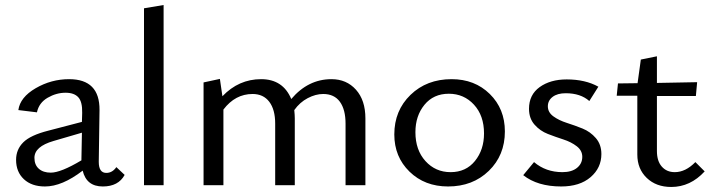

<svg xmlns="http://www.w3.org/2000/svg" viewBox="-20 -737 2834 764"><path d="M443 -72 476 -41Q451 5 389 5Q324 5 309 -58Q227 5 159 5Q106 5 75 -24Q44 -53 44 -101Q44 -142 72.5 -170.5Q101 -199 172 -217L306 -252L307 -288Q308 -332 291.5 -350Q275 -368 241 -368Q204 -368 169.5 -348Q135 -328 127 -290L53 -299Q60 -350 122 -386Q184 -422 255 -422Q377 -422 376 -299L373 -93Q373 -49 403 -49Q427 -49 443 -72ZM182 -50Q222 -50 304 -99V-104L306 -209L193 -176Q117 -154 117 -109Q117 -81 134.5 -65.5Q152 -50 182 -50Z M553 0V-704L631 -717V0Z M1299 -422Q1359 -422 1396.5 -380Q1434 -338 1434 -266V0H1355V-245Q1355 -301 1332.5 -332Q1310 -363 1266 -363Q1236 -363 1204.5 -346.5Q1173 -330 1151 -299Q1153 -279 1153 -266V0H1075V-245Q1075 -301 1051.5 -332Q1028 -363 985 -363Q916 -363 869 -301V0H790V-409L855 -423L865 -354Q930 -422 1019 -422Q1106 -422 1139 -343Q1206 -422 1299 -422Z M1763 5Q1670 5 1609.5 -54Q1549 -113 1549 -202Q1549 -297 1613.5 -359.5Q1678 -422 1777 -422Q1869 -422 1929 -363Q1989 -304 1989 -214Q1989 -119 1925 -57Q1861 5 1763 5ZM1773 -52Q1834 -52 1870 -96.5Q1906 -141 1906 -206Q1906 -277 1866 -320.5Q1826 -364 1766 -364Q1705 -364 1669 -320Q1633 -276 1633 -211Q1633 -140 1673 -96Q1713 -52 1773 -52Z M2213 5Q2119 5 2062 -40L2105 -92Q2152 -52 2218 -52Q2255 -52 2276 -69Q2297 -86 2297 -113Q2297 -138 2275 -155Q2253 -172 2222 -182Q2191 -192 2160 -204Q2129 -216 2107 -241Q2085 -266 2085 -304Q2085 -360 2127.5 -390.5Q2170 -421 2235 -421Q2309 -421 2361 -392L2325 -335Q2290 -366 2231 -366Q2198 -366 2179 -351.5Q2160 -337 2160 -314Q2160 -290 2182 -274Q2204 -258 2235.5 -248Q2267 -238 2298 -225.5Q2329 -213 2351 -187.5Q2373 -162 2373 -124Q2373 -69 2330 -32Q2287 5 2213 5Z M2747 -92 2784 -55Q2727 7 2651 7Q2591 7 2553.5 -29Q2516 -65 2516 -122V-356H2434L2439 -405L2517 -406L2530 -500L2594 -513V-407L2754 -410L2749 -355H2594V-136Q2594 -96 2613.5 -74Q2633 -52 2665 -52Q2708 -52 2747 -92Z"/></svg>

Font: EauTestText Medium
Style: Regular
Weight: 500
Designer: Christian Thalmann (Catharsis Fonts)
Version: Version 0.001;PS 000.001;hotconv 1.0.88;makeotf.lib2.5.64775